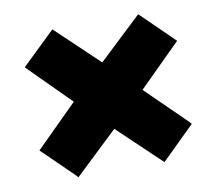

<svg xmlns="http://www.w3.org/2000/svg" viewBox="-65 -761 780 694"><g transform="rotate(-10 324.5 -414.5)"><path d="M606 -262 596 -273 452 -414 606 -567 484 -686 326 -537 169 -686 58 -579 47 -568 200 -415 47 -263 159 -154 169 -143 327 -293 485 -143 496 -154Z"/></g></svg>

Font: Hussar Woodtype
Style: Ultra
Weight: 900
Foundry: Cannot Into Space Fonts
Version: Version 1.07